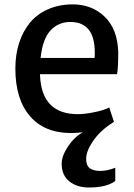

<svg xmlns="http://www.w3.org/2000/svg" viewBox="-20 -584 594 854"><path d="M296.9 7.8Q177.7 7.8 113 -67.6Q48.3 -143.1 48.3 -279.3Q48.3 -340.3 64.7 -391.8Q81.1 -443.4 111.8 -481.4Q142.6 -519.5 190.7 -541.5Q238.8 -563.5 298.8 -564.5Q386.2 -565.9 444.3 -511Q502.4 -456.1 505.9 -353.5Q505.9 -278.8 500.5 -253.9H157.7Q157.7 -252.4 158 -249.8Q158.2 -247.1 158.2 -245.6Q166.5 -76.2 326.7 -76.2Q356.9 -76.2 401.6 -85.4Q446.3 -94.7 465.8 -106L486.8 -42.5Q480.5 -37.1 469.7 -30.8Q421.9 1.5 392.1 45.9Q362.3 90.3 363.3 125Q363.8 153.8 380.4 165Q397 176.3 425.8 176.3Q457 176.3 492.7 162.1V221.2Q453.6 250 376 250Q322.3 250 288.6 222.9Q254.9 195.8 254.4 147Q253.4 112.3 280.5 70.3Q307.6 28.3 347.7 4.4Q317.9 7.8 296.9 7.8ZM293 -486.3Q239.7 -486.3 204.6 -448.5Q169.4 -410.6 160.6 -326.2H400.9Q410.6 -486.3 293 -486.3Z"/></svg>

Font: HaufeMerriweatherSans
Style: Regular
Weight: 400
Designer: Eben Sorkin ( eben@eyebytes.com )
Foundry: Eben Sorkin
Version: Version 1.56